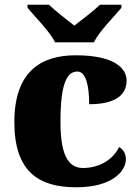

<svg xmlns="http://www.w3.org/2000/svg" viewBox="-20 -786 593 816"><path d="M214 -606H379C400 -651 465 -715 496 -753V-766H405C384 -745 326 -700 296 -677C266 -700 209 -745 188 -766H97V-753C128 -715 193 -651 214 -606ZM304 10C455 10 515 -57 515 -110C515 -128 507 -150 486 -161C463 -112 407 -72 332 -72C265 -72 237 -138 237 -268C237 -433 265 -482 309 -482C347 -482 359 -416 359 -343C497 -343 518 -403 518 -444C518 -496 465 -551 302 -551C156 -551 41 -484 41 -267C41 -55 146 10 304 10Z"/></svg>

Font: Noto Serif Gurmukhi Black
Style: Regular
Weight: 900
Designer: Vaibhav Singh and the Monotype Design Team
Foundry: Monotype Imaging Inc.
Version: Version 2.004